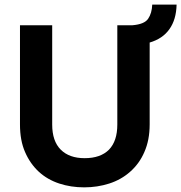

<svg xmlns="http://www.w3.org/2000/svg" viewBox="-20 -808 788 835"><path d="M207 -266.1Q207 -194.3 244.1 -157.2Q281.2 -120.1 348.1 -120.1Q417 -120.1 454.1 -157.2Q490.2 -194.8 490.2 -266.1V-698.2H556.2Q607.9 -702.6 624 -726.1Q640.6 -750 642.1 -788.1H748Q746.6 -723.1 716.8 -681.2Q687.5 -639.6 630.9 -623V-267.1Q630.9 -198.7 607.9 -147Q586.4 -96.7 545.9 -61Q506.8 -26.4 455.1 -9.8Q403.3 6.8 346.2 6.8Q288.1 6.8 237.8 -9.8Q186 -26.9 148.9 -61Q110.8 -96.2 88.9 -147Q66.9 -196.8 66.9 -267.1V-698.2H207Z"/></svg>

Font: PoppinsZ SemiBold
Style: Regular
Weight: 600
Designer: Ninad Kale (Devanagari), Jonny Pinhorn (Latin)
Foundry: Indian Type Foundry
Version: Version 3.002;FEAKit 1.0